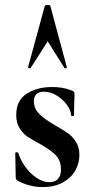

<svg xmlns="http://www.w3.org/2000/svg" viewBox="-20 -750 377 781"><path d="M198 -244Q236 -222 254.5 -209.5Q273 -197 288 -174.5Q303 -152 303 -120Q303 -86 286 -56Q269 -26 235 -7.5Q201 11 154 11Q99 11 50 -16Q44 -22 44 -28L42 -127Q42 -130 47.5 -130.5Q53 -131 54 -129Q70 -79 107 -44Q144 -9 182 -9Q203 -9 215.5 -22Q228 -35 228 -60Q228 -97 207 -118.5Q186 -140 145 -163Q110 -182 92 -194Q74 -206 60 -228Q46 -250 46 -282Q46 -341 88 -368.5Q130 -396 191 -396Q214 -396 232.5 -393Q251 -390 274 -381Q283 -378 283 -370Q283 -345 282 -331L281 -281Q281 -278 275 -278Q269 -278 269 -281Q269 -300 253 -322.5Q237 -345 211.5 -361Q186 -377 159 -377Q118 -377 118 -338Q118 -309 138.5 -288Q159 -267 198 -244ZM252 -475Q252 -473 247.5 -472Q243 -471 242 -474L174 -582L105 -474Q104 -471 98.5 -472.5Q93 -474 94 -476L162 -725Q163 -730 173 -730Q184 -730 185 -725L252 -476Z"/></svg>

Font: Cormorant Infant
Style: Bold
Weight: 700
Designer: Christian Thalmann (Catharsis Fonts)
Foundry: Catharsis Fonts
Version: Version 4.000